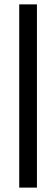

<svg xmlns="http://www.w3.org/2000/svg" viewBox="-20 -731 254 883"><path d="M68.4 131.8V-710.9H149.9V131.8Z"/></svg>

Font: Roboto Slab LO Medium
Style: Regular
Weight: 500
Designer: Google
Version: Version 2.000